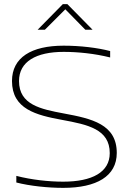

<svg xmlns="http://www.w3.org/2000/svg" viewBox="-20 -900 623 929"><path d="M513 -622V-653C451 -669 369 -679 288 -679C132 -679 38 -622 38 -508C38 -372 155 -343 280 -320C405 -297 511 -275 511 -159C511 -67 426 -21 286 -21C215 -21 133 -30 59 -49V-17C125 0 213 9 286 9C447 9 545 -47 545 -160C545 -299 424 -326 289 -351C177 -372 72 -393 72 -508C72 -602 155 -649 288 -649C356 -649 437 -641 513 -622ZM162 -756H197L296 -855L393 -756H428L306 -880H284Z"/></svg>

Font: LT Wave Text Thin
Style: Regular
Weight: 100
Designer: Daniel Lyons
Version: Version 2.5 (Glyphs App)